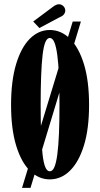

<svg xmlns="http://www.w3.org/2000/svg" viewBox="-20 -856 482 928"><path d="M86.5 52 331.5 -752H371L127.5 52ZM220.5 11Q166.5 11 124.2 -31Q82 -73 57.8 -153.2Q33.5 -233.5 33.5 -349Q33.5 -465 57.8 -545.8Q82 -626.5 124.2 -668.8Q166.5 -711 220.5 -711Q275.5 -711 318.2 -668.8Q361 -626.5 385.8 -545.8Q410.5 -465 410.5 -349Q410.5 -233.5 385.8 -153.2Q361 -73 318.2 -31Q275.5 11 220.5 11ZM220.5 -28Q234 -28 242.8 -48.2Q251.5 -68.5 257 -109.2Q262.5 -150 265 -210Q267.5 -270 267.5 -349Q267.5 -428 265 -488.2Q262.5 -548.5 257 -589.5Q251.5 -630.5 242.8 -651.5Q234 -672.5 220.5 -672.5Q207.5 -672.5 199 -651.5Q190.5 -630.5 185.8 -589.5Q181 -548.5 178.8 -488.2Q176.5 -428 176.5 -349Q176.5 -270 178.8 -210Q181 -150 185.8 -109.2Q190.5 -68.5 199 -48.2Q207.5 -28 220.5 -28ZM170.5 -720.5 140.5 -752 236.5 -823.5Q243.5 -829 250.8 -832.2Q258 -835.5 264.5 -835.5Q274 -835.5 281 -830.8Q288 -826 292 -819Q295.5 -812.5 295.5 -805Q295.5 -795.5 289.2 -787Q283 -778.5 269 -773Z"/></svg>

Font: Imbue Thin 10pt ExtraBold
Style: Regular
Weight: 800
Version: Version 1.102